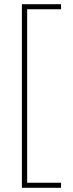

<svg xmlns="http://www.w3.org/2000/svg" viewBox="-20 -734 346 912"><path d="M270 158V134H109V-690H270V-714H84V158Z"/></svg>

Font: Noto Sans Myanmar ExtraCondensed Thin
Style: Regular
Weight: 100
Width: 2
Designer: Monotype Design Team
Foundry: Monotype Imaging Inc.
Version: Version 2.107